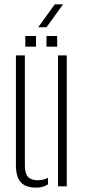

<svg xmlns="http://www.w3.org/2000/svg" viewBox="-20 -854 388 880"><path d="M53 -98V-600H94V-95Q94 -59 108 -43.5Q122 -28 154 -28Q180 -28 200 -39V-9Q177 6 146 6Q97.5 6 75.2 -18.8Q53 -43.5 53 -98ZM246 0V-600H286V0ZM193 -640V-689H242V-640ZM96 -640V-689H145V-640ZM155 -729 231 -834H269L193 -729Z"/></svg>

Font: Big Shoulders Stencil Text Thin
Style: Regular
Weight: 100
Designer: Patric King
Foundry: XO Type Co
Version: Version 2.001